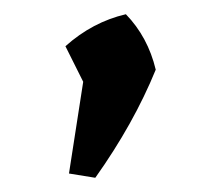

<svg xmlns="http://www.w3.org/2000/svg" viewBox="-20 -148 294 270"><path d="M77 96 97 -33 72 -83Q110 -117 157 -128Q188 -96 199 -50Q168 26 114 102Z"/></svg>

Font: Piazzolla SC Medium
Style: Regular
Weight: 500
Designer: Juan Pablo del Peral
Foundry: Huerta Tipografica
Version: Version 1.330